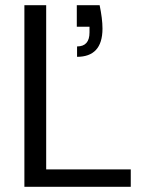

<svg xmlns="http://www.w3.org/2000/svg" viewBox="-20 -720 565 740"><path d="M277 -501C340 -501 375 -535 375 -610C375 -636 371 -666 364 -700H276V-617H325V-595C325 -559 309 -541 277 -541ZM484 0V-67H158V-700H74V0Z"/></svg>

Font: Rootstock Sans Body
Style: Regular
Weight: 400
Designer: Colophon Foundry, Jonny Pinhorn
Foundry: Colophon Foundry
Version: Version 1.200;FEAKit 1.0